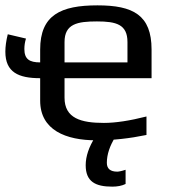

<svg xmlns="http://www.w3.org/2000/svg" viewBox="-21 -514 645 717"><path d="M398 183C417 183 434 180 448 173V120C433 125 422 127 417 127C391 127 378 116 378 94C378 63 389 30 410 -3H335C311 34 299 70 299 103C299 164 335 183 398 183ZM343 -494C206 -494 129 -458 129 -329V-281C89 -281 70 -293 70 -331C70 -344 72 -357 76 -370L8 -386C2 -362 -1 -340 -1 -321C-1 -244 48 -222 129 -222V-138C129 -28 225 10 339 10C401 10 463 3 526 -10V-79C463 -63 410 -55 367 -55C282 -55 220 -72 220 -149V-222H545V-329C545 -458 476 -494 343 -494ZM341 -434C413 -434 455 -423 455 -357V-281H220V-357C220 -425 268 -434 341 -434Z"/></svg>

Font: Gamestation Text
Style: Bold
Weight: 400
Designer: Jonas Hecksher
Foundry: Jonas Hecksher, Playtypeª, e-types AS
Version: Version 1.003